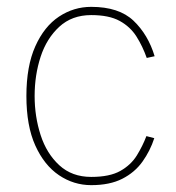

<svg xmlns="http://www.w3.org/2000/svg" viewBox="-20 -530 512 560"><path d="M246 10Q195 10 152 -19Q109 -48 83 -105.5Q57 -163 57 -250Q57 -337 83 -395Q109 -453 152 -481.5Q195 -510 246 -510Q327 -510 369.5 -469.5Q412 -429 431 -366L408 -361Q396 -395 378 -423.5Q360 -452 329 -469Q298 -486 246 -486Q190 -486 153 -452Q116 -418 98.5 -364.5Q81 -311 81 -250Q81 -190 98.5 -136Q116 -82 153 -48Q190 -14 246 -14Q300 -14 331 -31.5Q362 -49 379 -76.5Q396 -104 407 -133L430 -127Q418 -90 395.5 -58.5Q373 -27 336.5 -8.5Q300 10 246 10Z"/></svg>

Font: Haskoy Thin
Style: Regular
Weight: 100
Designer: Ertekin Erdin
Foundry: Ertekin Erdin
Version: Version 2.000; ttfautohint (v1.8.4.7-5d5b)